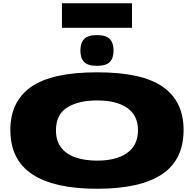

<svg xmlns="http://www.w3.org/2000/svg" viewBox="-20 -1157 1199 1187"><path d="M581 10Q315 10 179.5 -79.5Q44 -169 44 -354Q44 -529 172 -619.5Q300 -710 581 -710Q859 -710 987 -620Q1115 -530 1115 -354Q1115 -168 980.5 -79Q846 10 581 10ZM581 -164Q699 -164 766 -211.5Q833 -259 833 -352Q833 -443 767 -489.5Q701 -536 581 -536Q465 -536 395.5 -492.5Q326 -449 326 -352Q326 -286 358 -244.5Q390 -203 447.5 -183.5Q505 -164 581 -164ZM579 -750Q523 -750 500 -774Q477 -798 477 -844Q477 -891 500 -915.5Q523 -940 579 -940Q636 -940 659 -915.5Q682 -891 682 -844Q682 -798 659 -774Q636 -750 579 -750ZM363 -985V-1137H796V-985Z"/></svg>

Font: Georama Extra Expanded ExtraBold
Style: Regular
Weight: 800
Width: 8
Designer: Jean-Baptiste Levee
Foundry: Production Type
Version: Version 1.000